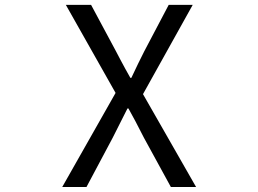

<svg xmlns="http://www.w3.org/2000/svg" viewBox="-20 -753 1040 773"><path d="M230.5 0 445.3 -378.9 245.1 -733.4H346.7L447.3 -545.9Q453.1 -534.2 463.9 -514.2Q474.6 -494.1 484.4 -476.1Q494.1 -458 504.9 -439.5H508.8Q537.1 -500 560.5 -545.9L659.2 -733.4H755.9L555.7 -374L769.5 0H668L559.6 -198.2Q521.5 -273.4 497.1 -316.4H493.2Q470.7 -271.5 433.6 -198.2L328.1 0Z"/></svg>

Font: GenEi Gothic M Regular
Style: Regular
Weight: 400
Designer: o_tamon (Modified); [Source Han Sans]
Ryoko NISHIZUKA  (kana & ideographs); Paul D. Hunt (Latin, Greek & Cyrillic); Wenl
Version: Version 1.1a;Original Version 1.004